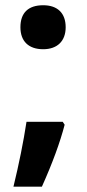

<svg xmlns="http://www.w3.org/2000/svg" viewBox="-20 -576 330 725"><path d="M80.1 -116.2C68.4 -39.6 51.8 42.5 30.8 128.9H138.2C178.7 38.6 207 -39.1 224.1 -105L216.8 -116.2ZM57.1 -473.1C57.1 -419.9 88.4 -390.1 143.1 -390.1C195.8 -390.1 228 -420.4 228 -473.1C228 -526.4 197.3 -556.2 143.1 -556.2C86.9 -556.2 57.1 -527.8 57.1 -473.1Z"/></svg>

Font: Sahel
Style: Bold
Weight: 700
Foundry: Saber Rastikerdar (saber.rastikerdar@gmail.com)
Version: Version 3.4.0